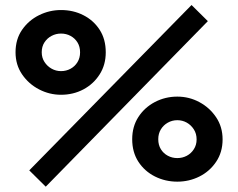

<svg xmlns="http://www.w3.org/2000/svg" viewBox="-20 -687 930 750"><path d="M158.7 42.2 94.3 -21.5 728.2 -667.4 791.9 -604.4ZM218.3 -316.8Q173.2 -316.8 132.7 -337.8Q92.1 -358.8 66.4 -396.3Q40.7 -433.8 40.7 -482.8Q40.7 -533.8 66.4 -570.8Q92.1 -607.8 132.7 -627.8Q173.2 -647.8 218.3 -647.8Q266.4 -647.8 306 -627.5Q345.6 -607.3 369.3 -570.6Q393.1 -533.8 393.1 -482.5Q393.1 -433.8 369.3 -396.5Q345.6 -359.1 306 -337.9Q266.4 -316.8 218.3 -316.8ZM218.3 -409.2Q238.7 -409.2 255.7 -418.5Q272.7 -427.8 282.7 -444.3Q292.8 -460.7 292.8 -482.5Q292.8 -504.9 282.7 -521.2Q272.7 -537.5 255.7 -546.7Q238.7 -555.9 218.3 -555.9Q198.6 -555.9 181.6 -546.9Q164.5 -538 153.8 -521.7Q143 -505.4 143 -482.8Q143 -461.4 153.8 -444.9Q164.5 -428.3 181.6 -418.7Q198.6 -409.2 218.3 -409.2ZM672.7 22.6Q625.6 22.6 585.1 2.3Q544.7 -18.1 520.5 -55.3Q496.4 -92.6 496.4 -143.1Q496.4 -192.6 520.5 -229.9Q544.7 -267.3 585.1 -288.5Q625.6 -309.6 672.7 -309.6Q718.8 -309.6 758.8 -288.1Q798.9 -266.6 824.2 -229Q849.5 -191.4 849.5 -142.4Q849.5 -92.4 824.2 -54.9Q798.9 -17.4 758.8 2.6Q718.8 22.6 672.7 22.6ZM672.7 -69.5Q692.6 -69.5 709.6 -78.5Q726.5 -87.4 737.2 -104.1Q748 -120.8 748 -142.4Q748 -164.8 737.2 -181.6Q726.5 -198.4 709.6 -208Q692.6 -217.5 672.7 -217.5Q652.5 -217.5 635.4 -207.8Q618.3 -198.1 608.3 -181.5Q598.2 -164.9 598.2 -143.1Q598.2 -120.7 608.3 -104.3Q618.3 -87.9 635.4 -78.7Q652.5 -69.5 672.7 -69.5Z"/></svg>

Font: BioRhyme ExtraBold
Style: Regular
Weight: 800
Designer: Aoife Mooney
Foundry: Aoife Mooney Type
Version: Version 1.600;gftools[0.9.33]